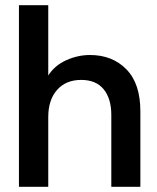

<svg xmlns="http://www.w3.org/2000/svg" viewBox="-20 -720 605 740"><path d="M53 0V-700H166V-429Q191 -468 235.5 -488Q280 -508 327 -508Q413 -508 467 -453Q521 -398 521 -291V0H409V-277Q409 -340 379.5 -376Q350 -412 293 -412Q234 -412 200 -373.5Q166 -335 166 -269V0Z"/></svg>

Font: Rethink Sans SemiBold
Style: Regular
Weight: 600
Designer: The Rethink Sans project authors (Hans Thiessen). DM Sans designed by Colophon Foundry.
Foundry: Rethink Communications LLC
Version: Version 1.001